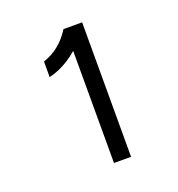

<svg xmlns="http://www.w3.org/2000/svg" viewBox="-89 -857 538 581"><g transform="rotate(-20 180.0 -566.5)"><path d="M237 -350H182V-711Q168 -699 153 -689Q118 -667 88 -661V-711Q143 -729 177 -783H237Z"/></g></svg>

Font: Mingzat
Style: Regular
Weight: 400
Designer: Jason Glavy (Lepcha), Lorna Priest (Lepcha additions), Walt Agee (Sophia), Victor Gaultney (Sophia)
Foundry: SIL International
Version: Version 0.100